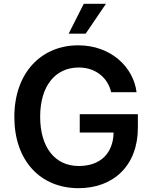

<svg xmlns="http://www.w3.org/2000/svg" viewBox="-20 -974 799 1004"><path d="M391 10C574 10 701 -109 701 -306V-377H397V-281H574C572 -174 507 -106 392 -106C265 -106 190 -206 190 -364C190 -523 268 -621 392 -621C486 -621 546 -561 561 -492H694C678 -623 560 -737 389 -737C199 -737 55 -597 55 -362C55 -135 190 10 391 10ZM339 -798H428L534 -954H418Z"/></svg>

Font: Wafeq Semi Bold
Style: Regular
Weight: 600
Designer: Rasmus Andersson & Azza Alameddine
Foundry: Google & TypeTogether
Version: Version 3.000;January 28, 2025;FontCreator 15.0.0.3014 64-bi